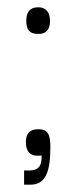

<svg xmlns="http://www.w3.org/2000/svg" viewBox="-20 -425 206 526"><path d="M85 -332C109 -332 117 -347 117 -368C117 -387 109 -405 85 -405C58 -405 52 -387 52 -368C52 -347 58 -332 85 -332ZM63 81C106 81 118 44 118 -23C118 -58 110 -71 85 -71C58 -71 51 -55 51 -36C51 -7 65 5 94 1C94 22 92 42 60 42H46V81Z"/></svg>

Font: OSH Darker Grotesque
Style: Regular
Weight: 400
Designer: Gabriel Lam
Foundry: TypeRant
Version: Version 1.000;Glyphs 3.1.1 (3148)